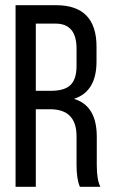

<svg xmlns="http://www.w3.org/2000/svg" viewBox="-20 -720 434 740"><path d="M196 -700Q352 -700 352 -540V-483Q352 -367 265 -339Q353 -313 353 -193V-84Q353 -26 367 0H288Q275 -29 275 -85V-195Q275 -299 173 -299H118V0H40V-700ZM176 -370Q226 -370 249 -390Q275 -412 275 -466V-533Q275 -629 194 -629H118V-370Z"/></svg>

Font: Adderley Regular
Style: Regular
Weight: 400
Designer: gorohovskiy
Version: Version 1.003 November 13, 2017